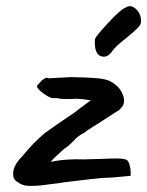

<svg xmlns="http://www.w3.org/2000/svg" viewBox="-20 -616 483 630"><path d="M82 -6Q64 -6 54.5 -9.5Q45 -13 34 -21Q23 -28 23 -46Q23 -73 53 -103Q91 -150 128 -180Q137 -187 150.5 -196Q164 -205 185 -220L225 -247Q232 -253 278 -287Q275 -287 254.5 -290Q234 -293 212 -291Q191 -291 183.5 -291.5Q176 -292 168 -294H153Q144 -294 123 -309Q102 -324 101 -334L117 -352Q120 -354 125 -357.5Q130 -361 133 -361Q136 -361 138 -359L212 -363Q270 -362 297 -359.5Q324 -357 337 -351.5Q350 -346 365 -333Q375 -323 381 -310Q387 -297 387 -286Q387 -272 380 -265Q379 -264 374 -258Q369 -252 366 -252L318 -221Q308 -214 288 -202Q262 -186 258 -181Q249 -177 240.5 -171Q232 -165 227 -160Q222 -154 212 -144.5Q202 -135 191 -128Q176 -115 163 -102.5Q150 -90 146 -85Q150 -86 165.5 -88.5Q181 -91 205 -92.5Q229 -94 255 -93L325 -95Q342 -96 364 -96Q385 -96 394 -92Q401 -90 405 -75.5Q409 -61 409 -48Q409 -40 408 -39Q403 -39 375.5 -36Q348 -33 315 -32Q289 -30 192 -18Q177 -15 140 -11Q108 -6 82 -6ZM291 -478 292 -488Q294 -497 335 -541Q376 -585 390 -590Q398 -595 405 -596Q418 -596 430.5 -582Q443 -568 443 -545Q443 -536 431.5 -524Q420 -512 394 -491Q358 -463 349 -449Q336 -430 321 -430Q291 -430 291 -478Z"/></svg>

Font: Caveat
Style: Bold
Weight: 700
Designer: Pablo Impallari
Foundry: Pablo Impallari
Version: Version 1.500; ttfautohint (v1.6)